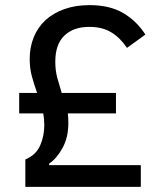

<svg xmlns="http://www.w3.org/2000/svg" viewBox="-20 -730 632 750"><path d="M79 0V-107Q121 -125 137 -162Q153 -199 153 -241Q153 -253 152 -264.5Q151 -276 149 -287H55V-367H125Q114 -398 105 -430Q96 -462 96 -500Q96 -546 112 -585Q128 -624 158 -651.5Q188 -679 231.5 -694.5Q275 -710 330 -710Q408 -710 460.5 -679.5Q513 -649 548 -595L476 -543Q450 -582 415 -603.5Q380 -625 329 -625Q267 -625 231.5 -591Q196 -557 196 -489Q196 -454 204 -425Q212 -396 221 -367H433V-287H245Q246 -278 246.5 -268.5Q247 -259 247 -249Q247 -193 224 -151.5Q201 -110 172 -91V-85H530V0Z"/></svg>

Font: IBM Plex Sans Text
Style: Regular
Weight: 450
Designer: Mike Abbink, Paul van der Laan, Pieter van Rosmalen
Foundry: Bold Monday
Version: Version 3.005